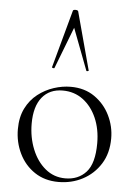

<svg xmlns="http://www.w3.org/2000/svg" viewBox="-53 -771 583 825"><g transform="rotate(5 238.5 -358.5)"><path d="M230 13Q171 13 127.5 -16Q84 -45 60.5 -93.5Q37 -142 37 -198Q37 -250 56 -288Q75 -326 106.5 -350.5Q138 -375 175 -387Q212 -399 248 -399Q308 -399 351 -369Q394 -339 417 -292Q440 -245 440 -193Q440 -129 411 -83Q382 -37 334.5 -12Q287 13 230 13ZM258 -5Q314 -5 348 -42.5Q382 -80 382 -167Q382 -228 361 -276Q340 -324 302.5 -352Q265 -380 215 -380Q158 -380 126 -340.5Q94 -301 94 -227Q94 -168 114.5 -117Q135 -66 172 -35.5Q209 -5 258 -5ZM318 -476Q320 -474 314.5 -472.5Q309 -471 308 -474L240 -653L171 -474Q170 -471 164.5 -472.5Q159 -474 160 -476L228 -725Q229 -730 239 -730Q249 -730 251 -725Z"/></g></svg>

Font: Cormorant Light
Style: Regular
Weight: 300
Designer: Christian Thalmann (Catharsis Fonts)
Foundry: Catharsis Fonts
Version: Version 4.000